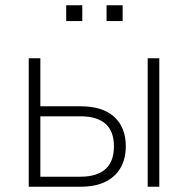

<svg xmlns="http://www.w3.org/2000/svg" viewBox="-20 -708 713 728"><path d="M89 0V-487H133V-305H286Q369 -305 413 -265Q457 -225 457 -153Q457 -106 437 -71.5Q417 -37 379 -18.5Q341 0 285 0ZM133 -38H285Q347 -38 379.5 -66.5Q412 -95 412 -153Q412 -211 379.5 -239Q347 -267 286 -267H133ZM540 0V-487H584V0ZM384 -628V-688H445V-628ZM231 -628V-688H292V-628Z"/></svg>

Font: Nunito Sans 10pt SemiCondensed ExtraLight
Style: Regular
Weight: 250
Width: 4
Designer: Vernon Adams
Foundry: Vernon Adams
Version: Version 3.101;gftools[0.9.27]